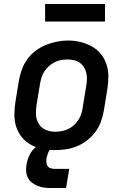

<svg xmlns="http://www.w3.org/2000/svg" viewBox="-20 -744 640 962"><path d="M254 8Q223 8 192 2Q161 -4 135 -18.5Q109 -33 90 -56Q71 -79 61.5 -108Q52 -137 52 -168.5Q52 -200 57 -232L75 -342Q80 -370 90 -397Q100 -424 117.5 -448Q135 -472 159 -490Q183 -508 210.5 -519Q238 -530 265.5 -535.5Q293 -541 321 -541Q353 -541 383.5 -533.5Q414 -526 440 -511.5Q466 -497 485 -474Q504 -451 513.5 -422Q523 -393 523 -361.5Q523 -330 518 -298L500 -188Q495 -160 485 -133Q475 -106 457.5 -82.5Q440 -59 416 -40.5Q392 -22 365 -11Q338 0 310 4Q282 8 254 8ZM256 -84Q273 -84 289 -87Q305 -90 320.5 -97Q336 -104 349 -115.5Q362 -127 371.5 -141.5Q381 -156 386.5 -171.5Q392 -187 394 -203L412 -313Q415 -330 415.5 -346.5Q416 -363 412.5 -378.5Q409 -394 400.5 -407.5Q392 -421 379 -430Q366 -439 350 -442.5Q334 -446 317 -446Q301 -446 285 -443Q269 -440 254 -432.5Q239 -425 226 -413.5Q213 -402 203.5 -388Q194 -374 189 -358.5Q184 -343 181 -327L163 -217Q159 -192 160.5 -167.5Q162 -143 174.5 -123Q187 -103 209 -93.5Q231 -84 256 -84ZM236 198Q218 198 201 196Q184 194 168.5 187.5Q153 181 140 171Q127 161 119.5 146Q112 131 111 114Q110 97 113 79Q117 56 128 33Q139 10 158.5 -6.5Q178 -23 202 -30Q226 -37 250 -37L244 0Q236 0 230.5 6.5Q225 13 222 20Q219 27 217 34Q215 41 213 49Q212 59 212.5 69Q213 79 218 87Q223 95 232.5 98.5Q242 102 252 102H327L311 198ZM206 -636V-724H506V-636Z"/></svg>

Font: Iosevka Curly SmBdEx
Style: Italic
Weight: 600
Width: 7
Italic angle: -9°
Monospace: yes
Designer: Belleve Invis
Foundry: Belleve Invis
Version: Version 11.1.0; ttfautohint (v1.8.3)